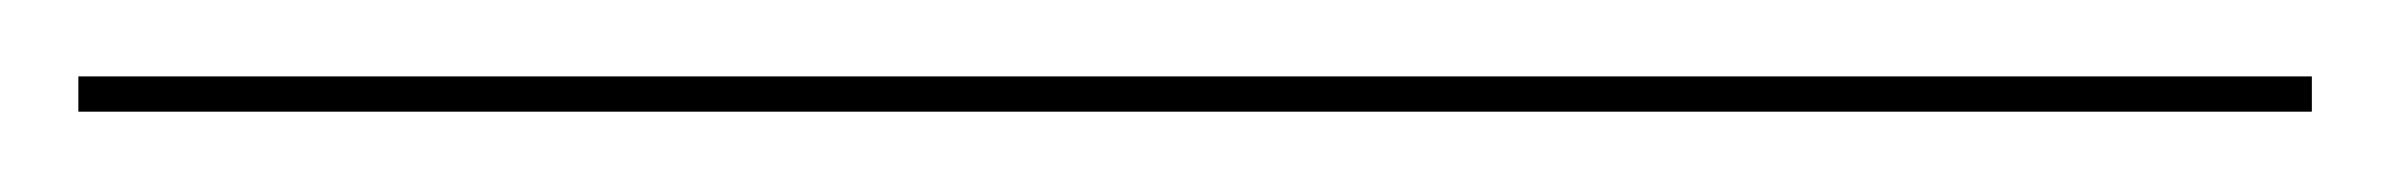

<svg xmlns="http://www.w3.org/2000/svg" viewBox="-25 126 610 49"><path d="M-5 145.5V154.5H565V145.5Z"/></svg>

Font: Bodoni* 24pt
Style: Bold Italic
Weight: 700
Italic angle: -13°
Version: Version 2.3